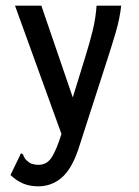

<svg xmlns="http://www.w3.org/2000/svg" viewBox="-20 -483 490 678"><path d="M115 175Q85 175 61.5 165Q38 155 17 135L50 67L54 58L61 62Q64 70 68 76.5Q72 83 86 93Q100 99 116 99Q146 99 163 72Q180 45 197 -10L33 -463H126L237 -139L283 -288Q297 -333 307.5 -376Q318 -419 321 -463H408Q403 -417 388.5 -368Q374 -319 359 -273L256 46Q232 116 196.5 145.5Q161 175 115 175Z"/></svg>

Font: Inconsolata SemiCondensed SemiBold
Style: Regular
Weight: 600
Width: 4
Monospace: yes
Designer: Raph Levien, Cyreal, Brenton Simpson
Foundry: Raph Levien, Cyreal, Google
Version: Version 3.001; ttfautohint (v1.8.2.53-6de2)